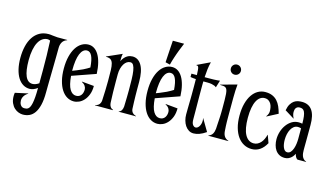

<svg xmlns="http://www.w3.org/2000/svg" viewBox="-101 -1049 2821 1632"><g transform="rotate(15 1309.5 -233.5)"><path d="M317.4 -0.5Q317.4 66.9 306.4 111.8Q295.4 156.7 276.1 184.1Q256.8 211.4 230.7 222.9Q204.6 234.4 174.8 234.4Q157.2 234.4 137 227.3Q116.7 220.2 99.4 204.3Q82 188.5 70.6 163.1Q59.1 137.7 59.1 101.6Q59.1 94.7 59.8 87.9Q60.5 81.1 61.5 73.2L173.3 48.8L173.8 51.3Q150.4 65.4 139.4 84Q128.4 102.5 128.4 122.6Q128.4 131.8 130.9 141.8Q133.3 151.9 138.7 160.2Q144 168.5 152.3 173.8Q160.6 179.2 172.9 179.2Q181.6 179.2 190.2 177.7Q198.7 176.3 206.5 170.4Q214.4 164.6 220.7 152.1Q227.1 139.6 231.7 117.9Q236.3 96.2 239 63Q241.7 29.8 241.7 -17.6Q206.5 8.3 173.3 8.3Q142.1 8.3 115.7 -7.6Q89.4 -23.4 70.3 -53.7Q51.3 -84 40.8 -127.4Q30.3 -170.9 30.3 -226.1Q30.3 -281.7 41.5 -328.9Q52.7 -376 75.4 -410.4Q98.1 -444.8 132.1 -464.1Q166 -483.4 211.4 -483.4Q225.6 -483.4 246.6 -480.2Q267.6 -477.1 289.6 -476.1H376V-473.6Q348.1 -464.4 335.4 -442.6Q322.8 -420.9 322.8 -391.6Q322.8 -365.7 322.3 -332.5Q321.8 -299.3 321.3 -262.7Q320.8 -226.1 320.1 -188.5Q319.3 -150.9 318.8 -116.2Q318.4 -81.5 317.9 -51.5Q317.4 -21.5 317.4 -0.5ZM242.7 -171.4Q243.2 -234.9 241.5 -302.5Q239.7 -370.1 236.8 -433.1Q231 -435.5 224.9 -437.3Q218.8 -439 214.8 -439Q189.9 -439 169.4 -425Q148.9 -411.1 134.3 -384.3Q119.6 -357.4 111.6 -317.6Q103.5 -277.8 103.5 -226.1Q103.5 -38.6 186 -38.6Q197.3 -38.6 211.7 -43.2Q226.1 -47.9 242.2 -59.1V-65.9Z M588.9 -166.5 695.8 -156.7Q695.8 -112.8 683.3 -80.8Q670.9 -48.8 651.6 -27.6Q632.3 -6.3 608.9 3.9Q585.4 14.2 563 14.2Q530.8 14.2 502.9 -2.4Q475.1 -19 454.6 -50.8Q434.1 -82.5 422.4 -128.9Q410.6 -175.3 410.6 -235.4Q410.6 -295.4 422.4 -341.8Q434.1 -388.2 454.6 -419.9Q475.1 -451.7 502.9 -468.3Q530.8 -484.9 563 -484.9Q589.8 -484.9 612.5 -470.5Q635.3 -456.1 652.3 -428Q669.4 -399.9 679.9 -358.2Q690.4 -316.4 692.9 -262.2L486.3 -189.9Q492.7 -109.9 514.6 -73.5Q536.6 -37.1 570.3 -37.1Q586.4 -37.1 597.4 -43.2Q608.4 -49.3 615.5 -59.3Q622.6 -69.3 625.7 -81.8Q628.9 -94.2 628.9 -107.4Q628.9 -123 618.9 -138.2Q608.9 -153.3 588.4 -164.1ZM483.9 -233.4Q498 -238.8 519 -247.1Q540 -255.4 571.8 -270Q589.8 -278.3 603 -286.6Q616.2 -294.9 626.5 -300.8Q621.6 -368.7 605.7 -400.9Q589.8 -433.1 563 -433.1Q525.4 -433.1 504.6 -383.3Q483.9 -333.5 483.9 -235.4Z M1058.6 -289.1Q1058.6 -254.9 1058.6 -226.3Q1058.6 -197.8 1059.1 -170.4Q1059.6 -143.1 1060.5 -114.7Q1061.5 -86.4 1063 -53.2Q1064.5 -34.7 1075.2 -21.7Q1085.9 -8.8 1108.4 -2.4V0H956.1V-2.4Q973.1 -7.8 980.7 -22.2Q988.3 -36.6 989.7 -55.2Q991.2 -101.1 991.9 -137.5Q992.7 -173.8 992.7 -199.7Q992.7 -251.5 991.7 -294.4Q990.7 -337.4 985.8 -367.9Q981 -398.4 971.4 -415.3Q961.9 -432.1 944.3 -432.1Q928.2 -432.1 914.1 -422.9Q899.9 -413.6 889.4 -396.7Q878.9 -379.9 872.6 -356.4Q866.2 -333 866.2 -304.7V-241.2Q866.2 -193.8 867.2 -147.2Q868.2 -100.6 870.6 -53.2Q872.1 -34.7 880.6 -21.7Q889.2 -8.8 906.2 -2.4V0H747.6V-2.4Q772.5 -7.8 783.4 -22.2Q794.4 -36.6 795.9 -55.2Q798.3 -103.5 799.8 -146.2Q801.3 -189 801.3 -230Q801.3 -286.1 800.3 -323.2Q799.3 -360.4 792.7 -382.6Q786.1 -404.8 771.7 -414.1Q757.3 -423.3 730.5 -423.3V-425.8L862.8 -484.4Q858.9 -471.2 858.4 -453.9Q857.9 -436.5 857.9 -418Q867.7 -438.5 879.4 -451.4Q891.1 -464.4 903.3 -471.7Q915.5 -479 927.5 -481.7Q939.5 -484.4 949.7 -484.4Q1000.5 -484.4 1029.5 -434.8Q1058.6 -385.3 1058.6 -289.1Z M1325.2 -166.5 1432.1 -156.7Q1432.1 -112.8 1419.7 -80.8Q1407.2 -48.8 1387.9 -27.6Q1368.7 -6.3 1345.2 3.9Q1321.8 14.2 1299.3 14.2Q1267.1 14.2 1239.3 -2.4Q1211.4 -19 1190.9 -50.8Q1170.4 -82.5 1158.7 -128.9Q1147 -175.3 1147 -235.4Q1147 -295.4 1158.7 -341.8Q1170.4 -388.2 1190.9 -419.9Q1211.4 -451.7 1239.3 -468.3Q1267.1 -484.9 1299.3 -484.9Q1326.2 -484.9 1348.9 -470.5Q1371.6 -456.1 1388.7 -428Q1405.8 -399.9 1416.3 -358.2Q1426.8 -316.4 1429.2 -262.2L1222.7 -189.9Q1229 -109.9 1251 -73.5Q1272.9 -37.1 1306.6 -37.1Q1322.8 -37.1 1333.7 -43.2Q1344.7 -49.3 1351.8 -59.3Q1358.9 -69.3 1362.1 -81.8Q1365.2 -94.2 1365.2 -107.4Q1365.2 -123 1355.2 -138.2Q1345.2 -153.3 1324.7 -164.1ZM1220.2 -233.4Q1234.4 -238.8 1255.4 -247.1Q1276.4 -255.4 1308.1 -270Q1326.2 -278.3 1339.4 -286.6Q1352.5 -294.9 1362.8 -300.8Q1357.9 -368.7 1342 -400.9Q1326.2 -433.1 1299.3 -433.1Q1261.7 -433.1 1241 -383.3Q1220.2 -333.5 1220.2 -235.4ZM1232.4 -509.3Q1234.9 -546.9 1236.8 -581.5Q1238.8 -616.2 1240.7 -643.1Q1242.7 -674.3 1244.6 -702.1H1343.8Q1329.6 -668.9 1316.4 -634.3Q1310.5 -619.6 1304.7 -602.8Q1298.8 -585.9 1293 -568.6Q1287.1 -551.3 1282 -533.7Q1276.9 -516.1 1272.9 -499.5Z M1620.1 -472.7Q1647 -472.7 1665.8 -473.4Q1684.6 -474.1 1696.8 -475.1Q1710.9 -476.1 1719.7 -477.5L1700.2 -414.1Q1694.8 -419.4 1684.6 -424.3Q1675.8 -428.2 1660.2 -431.6Q1644.5 -435.1 1619.6 -435.1H1584.5Q1584 -418 1584 -400.1Q1584 -382.3 1584 -363.8Q1584 -321.3 1584.2 -287.8Q1584.5 -254.4 1584.7 -224.9Q1585 -195.3 1585.2 -166.3Q1585.4 -137.2 1585.4 -103Q1585.4 -68.8 1596.7 -54.2Q1607.9 -39.6 1622.1 -39.6Q1629.9 -39.6 1637.7 -44.7Q1645.5 -49.8 1651.9 -59.3Q1658.2 -68.8 1662.1 -81.8Q1666 -94.7 1666 -110.4Q1666 -123 1663.1 -131.3L1664.6 -132.3L1726.6 -27.3Q1694.8 -5.4 1667.7 4.2Q1640.6 13.7 1617.2 13.7Q1593.3 13.7 1574.5 1.7Q1555.7 -10.3 1542.7 -29.8Q1529.8 -49.3 1522.9 -74.5Q1516.1 -99.6 1516.1 -126Q1516.1 -155.8 1516.6 -178.5Q1517.1 -201.2 1517.3 -221.2Q1517.6 -241.2 1518.1 -260.5Q1518.6 -279.8 1518.6 -303.2Q1518.6 -346.2 1518.6 -379.2Q1518.6 -412.1 1518.1 -437.5Q1503.9 -438.5 1494.6 -439.5Q1485.4 -440.4 1480 -441.4Q1473.6 -442.4 1469.7 -443.4V-472.7H1517.6Q1516.6 -501 1515.1 -516.8Q1513.7 -532.7 1510.7 -540.8Q1507.8 -548.8 1503.2 -550.8Q1498.5 -552.7 1491.7 -552.7V-555.2L1604.5 -608.9Q1596.2 -577.1 1592 -543.2Q1587.9 -509.3 1585.9 -472.7Z M1800.8 -252.4Q1800.8 -297.9 1800.5 -329.6Q1800.3 -361.3 1798.3 -382.6Q1796.4 -403.8 1792.2 -416Q1788.1 -428.2 1780 -434.3Q1772 -440.4 1759.8 -441.9Q1747.6 -443.4 1730 -443.4V-445.8L1872.1 -484.9Q1866.7 -431.6 1866.5 -367.4Q1866.2 -303.2 1866.2 -234.4Q1866.2 -207 1866.2 -188.5Q1866.2 -169.9 1866.5 -153.3Q1866.7 -136.7 1867.7 -118.4Q1868.7 -100.1 1870.6 -72.8Q1872.6 -46.4 1884.3 -28.6Q1896 -10.7 1920.9 -2.4V0H1744.6V-2.4Q1769.5 -10.7 1780.3 -29.8Q1791 -48.8 1793 -74.7Q1793.9 -97.2 1795.2 -114Q1796.4 -130.9 1797.1 -144.5Q1797.9 -158.2 1798.6 -169.9Q1799.3 -181.6 1799.8 -193.8Q1800.3 -206.1 1800.5 -220Q1800.8 -233.9 1800.8 -252.4ZM1781.7 -603Q1781.7 -621.6 1794.4 -634.5Q1807.1 -647.5 1825.7 -647.5Q1844.2 -647.5 1857.2 -634.5Q1870.1 -621.6 1870.1 -603Q1870.1 -584.5 1857.2 -571.8Q1844.2 -559.1 1825.7 -559.1Q1807.1 -559.1 1794.4 -571.8Q1781.7 -584.5 1781.7 -603Z M2231.4 -137.7 2255.4 -71.3Q2232.4 -28.8 2200.4 -7.3Q2168.5 14.2 2128.9 14.2Q2092.3 14.2 2060.8 -2.2Q2029.3 -18.6 2006.1 -50.3Q1982.9 -82 1969.7 -128.4Q1956.5 -174.8 1956.5 -234.9Q1956.5 -294.9 1969 -341.3Q1981.4 -387.7 2003.2 -419.4Q2024.9 -451.2 2054.4 -467.8Q2084 -484.4 2118.7 -484.4Q2154.3 -484.4 2179.9 -473.4Q2205.6 -462.4 2223.6 -442.6Q2241.7 -422.9 2253.7 -395.5Q2265.6 -368.2 2274.4 -335.4L2179.2 -285.6L2177.7 -288.1Q2187.5 -300.3 2191.9 -312.3Q2196.3 -324.2 2196.3 -335.9Q2196.3 -351.1 2193.4 -368.4Q2190.4 -385.7 2182.4 -399.9Q2174.3 -414.1 2160.6 -423.6Q2147 -433.1 2125.5 -433.1Q2105 -433.1 2087.4 -421.1Q2069.8 -409.2 2056.9 -384.8Q2043.9 -360.4 2036.9 -323Q2029.8 -285.6 2029.8 -234.9Q2029.8 -136.7 2057.1 -86.9Q2084.5 -37.1 2133.3 -37.1Q2151.4 -37.1 2166.7 -44.9Q2182.1 -52.7 2194.3 -66.2Q2206.5 -79.6 2215.3 -97.9Q2224.1 -116.2 2229.5 -137.2Z M2406.7 -328.1 2323.7 -379.4Q2330.1 -414.1 2343 -434.8Q2356 -455.6 2371.8 -466.6Q2387.7 -477.5 2405.5 -481Q2423.3 -484.4 2440.4 -484.4Q2501 -484.4 2531 -440.9Q2561 -397.5 2560.5 -312.5Q2560.5 -268.1 2560.3 -235.6Q2560.1 -203.1 2560.1 -180.2Q2560.1 -157.2 2559.8 -142.3Q2559.6 -127.4 2559.6 -117.9Q2559.6 -108.4 2559.6 -102.5Q2559.6 -96.7 2559.6 -91.8Q2559.6 -79.6 2561 -65.9Q2562.5 -52.2 2567.1 -39.8Q2571.8 -27.3 2580.8 -17.3Q2589.8 -7.3 2605 -2.4V0H2529.3Q2518.1 -6.8 2512.2 -18.6Q2506.3 -30.3 2503.4 -44.4Q2500.5 -38.6 2494.1 -28.6Q2487.8 -18.6 2477.5 -9Q2467.3 0.5 2452.9 7.3Q2438.5 14.2 2419.4 14.2Q2391.6 14.2 2371.3 2.9Q2351.1 -8.3 2337.9 -27.3Q2324.7 -46.4 2318.4 -71Q2312 -95.7 2312 -122.1Q2312 -155.8 2322.5 -189.2Q2333 -222.7 2352.3 -249.3Q2371.6 -275.9 2398.4 -292.5Q2425.3 -309.1 2458.5 -309.1Q2475.1 -309.1 2490.2 -305.7Q2490.2 -344.7 2486.8 -369.6Q2483.4 -394.5 2476.6 -408.7Q2469.7 -422.9 2459.2 -428Q2448.7 -433.1 2435.1 -433.1Q2423.3 -433.1 2415.3 -429.2Q2407.2 -425.3 2402.1 -418.5Q2397 -411.6 2394.8 -402.6Q2392.6 -393.6 2392.6 -383.3Q2392.6 -369.6 2396.7 -355.5Q2400.9 -341.3 2407.7 -329.6ZM2427.7 -37.6Q2446.3 -37.6 2458.3 -51.5Q2470.2 -65.4 2477.3 -85.9Q2484.4 -106.4 2487.3 -129.6Q2490.2 -152.8 2490.2 -171.4V-264.6Q2476.1 -269.5 2461.9 -269.5Q2442.4 -269.5 2427.2 -258.1Q2412.1 -246.6 2401.9 -228Q2391.6 -209.5 2386.2 -185.1Q2380.9 -160.6 2380.9 -135.3Q2380.9 -115.7 2383.8 -98.1Q2386.7 -80.6 2392.6 -67.1Q2398.4 -53.7 2407.2 -45.7Q2416 -37.6 2427.7 -37.6Z"/></g></svg>

Font: Smythe
Style: Regular
Weight: 400
Version: Version 1.000